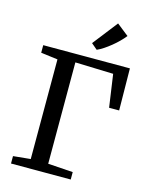

<svg xmlns="http://www.w3.org/2000/svg" viewBox="-142 -1076 902 1163"><g transform="rotate(15 309.0 -494.0)"><path d="M43.5 0V-46.5L152 -57V-682L46.5 -695.5V-743H590L593 -480H530L500.5 -685L261.5 -692.5V-57L418 -46.5V0ZM366 -800 329 -831.5 450.5 -987.5 525 -928.5Q511.5 -911 492.2 -891.8Q473 -872.5 450.8 -854.5Q428.5 -836.5 407 -822.2Q385.5 -808 367 -800Z"/></g></svg>

Font: Merriweather 28pt
Style: Regular
Weight: 400
Version: Version 2.100